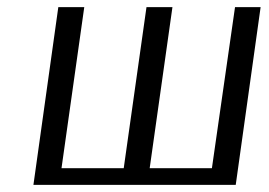

<svg xmlns="http://www.w3.org/2000/svg" viewBox="-20 -520 757 540"><path d="M643 0H74L144 -500H217L153 -47H328L392 -500H465L401 -47H576L641 -500H713Z"/></svg>

Font: Arsenal
Style: Italic
Weight: 400
Italic angle: -9.10001°
Designer: Andrij Shevchenko
Foundry: Stairsfor
Version: Version 2.001;PS 002.001;hotconv 1.0.88;makeotf.lib2.5.64775